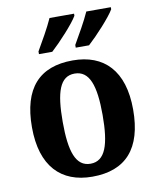

<svg xmlns="http://www.w3.org/2000/svg" viewBox="-86 -833 745 910"><g transform="rotate(-10 286.5 -378.0)"><path d="M313 -619V-606H377C419 -644 490 -721 510 -756V-766H392C372 -721 339 -664 313 -619ZM136 -619V-606H200C242 -644 313 -721 333 -756V-766H215C195 -721 162 -664 136 -619ZM285 10C446 10 530 -82 530 -270C530 -458 438 -549 288 -549C127 -549 43 -458 43 -270C43 -82 135 10 285 10ZM287 -52C216 -52 191 -127 191 -270C191 -413 215 -486 286 -486C357 -486 383 -413 383 -270C383 -127 358 -52 287 -52Z"/></g></svg>

Font: Noto Serif Myanmar SemiCondensed
Style: Bold
Weight: 700
Width: 4
Designer: Ben Mitchell and the Monotype Design Team
Foundry: Monotype Imaging Inc.
Version: Version 2.106